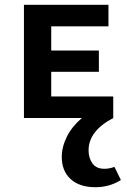

<svg xmlns="http://www.w3.org/2000/svg" viewBox="-20 -493 531 802"><path d="M485 259Q437 289 379 289Q312 289 275 255Q238 221 238 163Q238 121 259 78.5Q280 36 322 0H80V-473H433V-383H194V-282H393V-193H194V-90H453V0Q350 54 350 135Q350 167 366 189.5Q382 212 416 212Q438 212 458 204Z"/></svg>

Font: Ysabeau SC
Style: Bold
Weight: 700
Designer: Christian Thalmann (Catharsis Fonts)
Version: Version 0.003